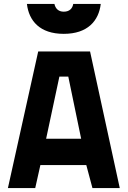

<svg xmlns="http://www.w3.org/2000/svg" viewBox="-20 -950 645 970"><path d="M20 0H158L184 -116H416L447 0H585L435 -690H173ZM280 -563H325L390 -249H213ZM116 -930C126 -845 181 -779 302 -779C423 -779 479 -845 489 -930H350C346 -907 331 -891 302 -891C275 -891 260 -907 255 -930Z"/></svg>

Font: TitilliumText22L
Style: 999 wt
Weight: 900
Designer: Campivisivi
Foundry: Campivisivi
Version: 1.000